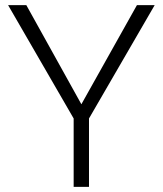

<svg xmlns="http://www.w3.org/2000/svg" viewBox="-20 -731 639 751"><path d="M298.3 -323.2 515.6 -710.9H585L328.1 -267.6V0H268.1V-267.6L11.7 -710.9H83Z"/></svg>

Font: Vazir Thin FD
Style: Thin-FD
Weight: 100
Designer: Saber Rastikerdar
Foundry: Saber Rastikerdar
Version: Version 30.0.0